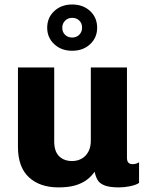

<svg xmlns="http://www.w3.org/2000/svg" viewBox="-20 -804 640 834"><path d="M234 10Q153 10 105.5 -34Q58 -78 58 -166V-511H215.5V-190Q215.5 -146 237 -125.2Q258.5 -104.5 293 -104.5Q316.5 -104.5 335 -115Q353.5 -125.5 364 -145.5Q374.5 -165.5 374.5 -192.5V-511H531.5V-119Q531.5 -103.5 538 -97.2Q544.5 -91 554.5 -91Q562 -91 569 -92.5Q576 -94 584 -99V-9.5Q571 -0.5 545.5 4.8Q520 10 496.5 10Q455.5 10 433.8 1.2Q412 -7.5 403.5 -23Q395 -38.5 391 -58Q378 -39 358.2 -23.8Q338.5 -8.5 308.5 0.8Q278.5 10 234 10ZM293.3 -583.5Q246.5 -583.5 215.8 -612Q185 -640.5 185 -683.5Q185 -727.5 215.8 -756Q246.5 -784.5 293.3 -784.5Q341 -784.5 371.5 -756Q402 -727.5 402 -683.5Q402 -640.5 371.5 -612Q341 -583.5 293.3 -583.5ZM293.5 -641Q312 -641 324.2 -653Q336.5 -665.1 336.5 -684Q336.5 -703.2 324.3 -714.8Q312.1 -726.5 293.5 -726.5Q275 -726.5 262.8 -714.2Q250.5 -701.9 250.5 -683.2Q250.5 -664.5 262.7 -652.8Q274.9 -641 293.5 -641Z"/></svg>

Font: Chivo Mono Medium
Style: Regular
Weight: 500
Monospace: yes
Designer: Hector Gatti
Foundry: Omnibus-Type
Version: Version 1.008